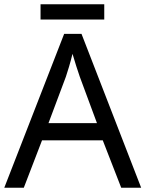

<svg xmlns="http://www.w3.org/2000/svg" viewBox="-20 -875 679 895"><path d="M466 -855H169V-784H466ZM545 0H638L360 -717H279L0 0H91L176 -221H459ZM352 -517 432 -301H206L287 -517C295 -540 308 -583 318 -624C325 -599 346 -533 352 -517Z"/></svg>

Font: Noto Sans Osage
Style: Regular
Weight: 400
Designer: Monotype Design Team
Foundry: Monotype Imaging Inc.
Version: Version 2.002